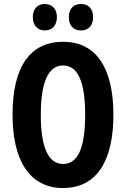

<svg xmlns="http://www.w3.org/2000/svg" viewBox="-20 -935 633 965"><path d="M145 -849C145 -806 170 -782 205 -782C242 -782 266 -807 266 -849C266 -890 242 -915 205 -915C170 -915 145 -892 145 -849ZM326 -849C326 -806 350 -782 387 -782C425 -782 448 -807 448 -849C448 -890 425 -915 387 -915C351 -915 326 -892 326 -849ZM550 -358C550 -585 469 -725 297 -725C131 -725 43 -599 43 -359C43 -133 126 10 297 10C469 10 550 -131 550 -358ZM185 -358C185 -522 223 -606 297 -606C371 -606 408 -525 408 -358C408 -190 371 -111 297 -111C223 -111 185 -194 185 -358Z"/></svg>

Font: Noto Sans Georgian ExtraCondensed Bold
Style: Regular
Weight: 700
Width: 2
Designer: Monotype Design Team, Akaki Razmadze
Foundry: Google LLC
Version: Version 2.005